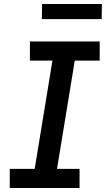

<svg xmlns="http://www.w3.org/2000/svg" viewBox="-20 -943 540 963"><path d="M29 0V-96H154L243 -639H130V-735H480V-639H355L266 -96H379V0ZM190 -847 191 -923H491L490 -847Z"/></svg>

Font: Iosevka SS18
Style: Bold Italic
Weight: 700
Italic angle: -9°
Monospace: yes
Designer: Belleve Invis
Foundry: Belleve Invis
Version: Version 25.1.1; ttfautohint (v1.8.4)